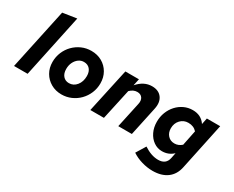

<svg xmlns="http://www.w3.org/2000/svg" viewBox="-124 -1232 2375 1946"><g transform="rotate(30 1063.5 -259.0)"><path d="M6 0 158 -712 321 -737 165 0Z M565 10Q496 10 441 -21.5Q386 -53 354.5 -107.5Q323 -162 323 -231Q323 -292 345.5 -345.5Q368 -399 407.5 -439Q447 -479 499 -502Q551 -525 611 -525Q681 -525 735.5 -494Q790 -463 821.5 -408.5Q853 -354 853 -284Q853 -224 830.5 -170.5Q808 -117 768.5 -76.5Q729 -36 676.5 -13Q624 10 565 10ZM574 -127Q627 -127 662 -170.5Q697 -214 697 -280Q697 -331 671 -360.5Q645 -390 601 -390Q567 -390 539.5 -370Q512 -350 495.5 -316Q479 -282 479 -239Q479 -187 505 -157Q531 -127 574 -127Z M899 0 1011 -516H1170L1153 -436Q1227 -522 1322 -522Q1400 -522 1437.5 -471Q1475 -420 1457 -337L1385 0H1226L1290 -297Q1300 -341 1281 -369Q1262 -397 1221 -397Q1175 -397 1136 -358L1058 0Z M1752 219Q1688 219 1623.5 200Q1559 181 1509 147L1577 36Q1664 94 1745 94Q1836 94 1853 11L1866 -53Q1812 -1 1735 -1Q1681 -1 1637 -32Q1593 -63 1567.5 -116Q1542 -169 1542 -235Q1542 -294 1562 -345.5Q1582 -397 1617.5 -436Q1653 -475 1700 -497Q1747 -519 1801 -519Q1899 -519 1950 -443L1965 -516H2121L2006 29Q1987 122 1921.5 170.5Q1856 219 1752 219ZM1805 -132Q1852 -132 1890 -166L1926 -343Q1889 -385 1826 -385Q1771 -385 1734.5 -346Q1698 -307 1698 -248Q1698 -197 1728 -164.5Q1758 -132 1805 -132Z"/></g></svg>

Font: Red Hat Text
Style: Bold Italic
Weight: 700
Italic angle: -12°
Designer: Pentagram, MCKL
Foundry: Pentagram, MCKL
Version: Version 1.023; ttfautohint (v1.8.3)